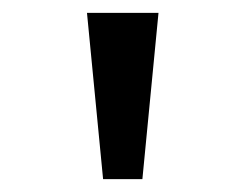

<svg xmlns="http://www.w3.org/2000/svg" viewBox="-20 -749 366 298"><path d="M140 -471 115 -729H226L201 -471Z"/></svg>

Font: ukannada85
Style: Book
Weight: 400
Designer: Jelle Bosma - Monotype Design Team
Foundry: Monotype Imaging Inc.
Version: Version 2.003